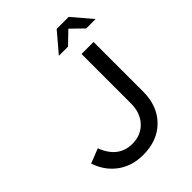

<svg xmlns="http://www.w3.org/2000/svg" viewBox="-259 -1046 1186 1186"><g transform="rotate(-45 334.0 -453.5)"><path d="M17 0ZM559 -267Q559 -141 483.5 -65Q408 11 283 11Q187 11 117.5 -39Q48 -89 17 -179L113 -217Q138 -151 181 -118Q224 -85 284 -85Q360 -85 407 -135.5Q454 -186 454 -269V-700H559ZM586 -791 507 -868 427 -791H347L455 -918H560L668 -791Z"/></g></svg>

Font: Red Hat Display Medium
Style: Regular
Weight: 500
Designer: Pentagram / MCKL
Foundry: Pentagram / MCKL
Version: Version 1.005; Red Hat Display Medium